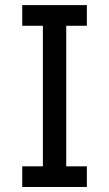

<svg xmlns="http://www.w3.org/2000/svg" viewBox="-20 -743 434 763"><path d="M68.4 -722.7V-640.6H150.4V-82H68.4V0H325.2V-82H243.2V-640.6H325.2V-722.7Z"/></svg>

Font: Giphurs SC
Style: Regular
Weight: 400
Version: Version 0.920